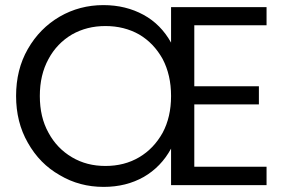

<svg xmlns="http://www.w3.org/2000/svg" viewBox="-20 -725 1126 752"><path d="M741 -626C741 -626 1024 -626 1024 -626C1024 -626 1024 -697 1024 -697C1024 -697 650 -697 650 -697C650 -697 650 -558 650 -558C650 -558 650 -558 650 -558C624 -605 588 -642 542 -667C496 -692 444 -705 385 -705C385 -705 385 -705 385 -705C323 -705 266 -690 214 -660C161 -629 120 -587 89 -533C58 -479 43 -418 43 -349C43 -349 43 -349 43 -349C43 -281 58 -220 89 -166C120 -111 161 -69 214 -39C266 -8 323 7 386 7C386 7 386 7 386 7C445 7 497 -6 543 -32C588 -58 624 -95 650 -143C650 -143 650 0 650 0C650 0 1024 0 1024 0C1024 0 1024 -72 1024 -72C1024 -72 741 -72 741 -72C741 -72 741 -316 741 -316C741 -316 994 -316 994 -316C994 -316 994 -387 994 -387C994 -387 741 -387 741 -387C741 -387 741 -626 741 -626ZM136 -349C136 -349 136 -349 136 -349C136 -404 147 -452 170 -494C192 -535 223 -567 262 -590C301 -612 344 -623 393 -623C393 -623 393 -623 393 -623C442 -623 486 -612 525 -590C564 -567 594 -535 617 -494C639 -452 650 -404 650 -349C650 -349 650 -349 650 -349C650 -294 639 -246 617 -205C594 -164 564 -132 525 -109C486 -86 442 -75 393 -75C393 -75 393 -75 393 -75C344 -75 301 -86 262 -109C223 -132 192 -164 170 -205C147 -246 136 -294 136 -349Z"/></svg>

Font: Girnar Poppins
Style: Regular
Weight: 500
Designer: Ninad Kale (Devanagari), Jonny Pinhorn (Latin)
Foundry: Indian Type Foundry
Version: ""